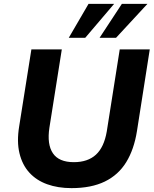

<svg xmlns="http://www.w3.org/2000/svg" viewBox="-20 -960 793 991"><path d="M349 11Q279 11 223.5 -9Q168 -29 131.5 -69Q95 -109 80.5 -169Q66 -229 79 -308L142 -705H299L235 -301Q222 -215 253 -169Q284 -123 361 -123Q433 -123 475 -161.5Q517 -200 531 -281L598 -705H753L687 -284Q672 -189 631.5 -123Q591 -57 521 -23Q451 11 349 11ZM335 -765 437 -940H569L420 -765ZM494 -765 609 -940H741L579 -765Z"/></svg>

Font: Nunito Sans 11pt ExtraBold
Style: Italic
Weight: 800
Italic angle: -9°
Version: Version 3.101;gftools[0.9.27]